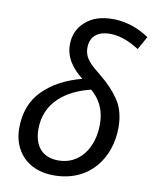

<svg xmlns="http://www.w3.org/2000/svg" viewBox="-86 -831 728 906"><g transform="rotate(10 278.0 -377.5)"><path d="M234 10C406 10 496 -120 496 -265C496 -318 484 -362 460 -397C436 -432 407 -463 372 -491C319 -534 286 -560 286 -611C286 -660 316 -694 381 -694C438 -694 486 -667 521 -646L556 -709C519 -734 459 -765 382 -765C327 -765 283 -751 251 -722C218 -693 202 -656 202 -611C202 -544 243 -498 288 -462C211 -442 150 -409 104 -363C58 -317 35 -256 35 -181C35 -77 103 10 234 10ZM243 -63C166 -63 125 -112 125 -193C125 -321 222 -391 338 -419C374 -388 407 -343 407 -264C407 -153 346 -63 243 -63Z"/></g></svg>

Font: BC Sans
Style: Italic
Weight: 400
Italic angle: -12°
Designer: Monotype Design Team
Designer: Province of B.C.
Foundry: Monotype Imaging Inc.
Version: Version 2.000;GOOG;noto-source:20170915:90ef993387c0